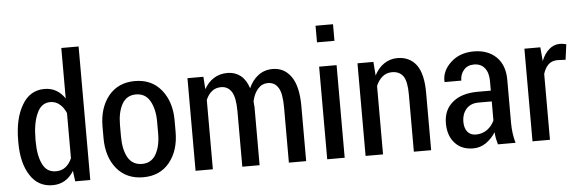

<svg xmlns="http://www.w3.org/2000/svg" viewBox="-49 -922 3299 1091"><g transform="rotate(-5 1600.5 -376.0)"><path d="M38.1 -257.8Q38.1 -383.8 84 -460.9Q128.9 -538.1 211.9 -538.1Q250 -538.1 278.3 -521.5Q307.6 -504.9 328.1 -473.6Q328.1 -569.3 328.1 -761.7Q353.5 -761.7 426.8 -761.7Q426.8 -571.3 426.8 0Q405.3 0 340.8 0Q338.9 -15.6 333 -60.5Q312.5 -26.4 282.2 -7.8Q251 10.7 211.9 10.7Q128.9 10.7 84 -59.6Q38.1 -129.9 38.1 -247.1Q38.1 -251 38.1 -257.8ZM136.7 -247.1Q136.7 -164.1 161.1 -115.2Q184.6 -66.4 237.3 -66.4Q269.5 -66.4 292 -84Q314.5 -101.6 328.1 -132.8Q328.1 -218.8 328.1 -390.6Q314.5 -422.9 292 -441.4Q269.5 -460.9 238.3 -460.9Q186.5 -460.9 162.1 -404.3Q136.7 -348.6 136.7 -257.8Q136.7 -253.9 136.7 -247.1Z M522.5 -296.9Q522.5 -402.3 577.1 -470.7Q632.8 -538.1 727.5 -538.1Q823.2 -538.1 877.9 -470.7Q933.6 -402.3 933.6 -296.9Q933.6 -274.4 933.6 -230.5Q933.6 -124 878.9 -56.6Q824.2 10.7 728.5 10.7Q632.8 10.7 577.1 -56.6Q522.5 -124 522.5 -230.5Q522.5 -235.4 522.5 -247.1Q522.5 -250 522.5 -255.9Q522.5 -269.5 522.5 -296.9ZM622.1 -230.5Q622.1 -157.2 647.5 -111.3Q673.8 -65.4 728.5 -65.4Q781.2 -65.4 807.6 -111.3Q834 -157.2 834 -230.5Q834 -252.9 834 -296.9Q834 -368.2 807.6 -415Q781.2 -461.9 727.5 -461.9Q673.8 -461.9 647.5 -415Q622.1 -369.1 622.1 -296.9Q622.1 -274.4 622.1 -230.5Z M1118.2 -528.3Q1119.1 -510.7 1123 -457Q1144.5 -496.1 1177.7 -516.6Q1210.9 -538.1 1255.9 -538.1Q1298.8 -538.1 1330.1 -513.7Q1361.3 -489.3 1377 -440.4Q1397.5 -486.3 1431.6 -511.7Q1466.8 -538.1 1513.7 -538.1Q1580.1 -538.1 1619.1 -482.4Q1658.2 -426.8 1658.2 -313.5Q1658.2 -209 1658.2 0Q1633.8 0 1559.6 0Q1559.6 -78.1 1559.6 -314.5Q1559.6 -395.5 1539.1 -427.7Q1518.6 -460.9 1479.5 -460.9Q1446.3 -460.9 1423.8 -435.5Q1400.4 -410.2 1390.6 -367.2Q1389.6 -371.1 1390.6 -354.5Q1392.6 -338.9 1392.6 -331.1Q1392.6 -220.7 1392.6 0Q1367.2 0 1293.9 0Q1293.9 -78.1 1293.9 -314.5Q1293.9 -393.6 1273.4 -426.8Q1252 -460.9 1212.9 -460.9Q1181.6 -460.9 1160.2 -443.4Q1138.7 -425.8 1126 -395.5Q1126 -263.7 1126 0Q1101.6 0 1027.3 0Q1027.3 -20.5 1027.3 -51.8Q1027.3 -145.5 1027.3 -331.1Q1027.3 -379.9 1027.3 -528.3Q1049.8 -528.3 1118.2 -528.3Z M1877.9 0Q1853.5 0 1778.3 0Q1778.3 -20.5 1778.3 -51.8Q1778.3 -145.5 1778.3 -330.1Q1778.3 -379.9 1778.3 -528.3Q1803.7 -528.3 1877.9 -528.3Q1877.9 -396.5 1877.9 0ZM1877.9 -667Q1853.5 -667 1778.3 -667Q1778.3 -690.4 1778.3 -761.7Q1803.7 -761.7 1877.9 -761.7Q1877.9 -738.3 1877.9 -667Z M2087.9 -528.3Q2088.9 -508.8 2093.8 -450.2Q2115.2 -492.2 2148.4 -514.6Q2182.6 -538.1 2225.6 -538.1Q2293.9 -538.1 2333 -487.3Q2371.1 -435.5 2371.1 -328.1Q2371.1 -218.8 2371.1 0Q2346.7 0 2272.5 0Q2272.5 -82 2272.5 -327.1Q2272.5 -400.4 2252 -430.7Q2230.5 -460.9 2187.5 -460.9Q2157.2 -460.9 2133.8 -442.4Q2110.4 -422.9 2096.7 -390.6Q2096.7 -260.7 2096.7 0Q2071.3 0 1997.1 0Q1997.1 -20.5 1997.1 -51.8Q1997.1 -145.5 1997.1 -331.1Q1997.1 -379.9 1997.1 -528.3Q2019.5 -528.3 2087.9 -528.3Z M2752 0Q2747.1 -18.6 2743.2 -35.2Q2740.2 -52.7 2739.3 -70.3Q2716.8 -35.2 2683.6 -11.7Q2650.4 10.7 2610.4 10.7Q2543.9 10.7 2505.9 -32.2Q2467.8 -74.2 2467.8 -144.5Q2467.8 -220.7 2519.5 -263.7Q2571.3 -307.6 2664.1 -307.6Q2688.5 -307.6 2738.3 -307.6Q2738.3 -320.3 2738.3 -361.3Q2738.3 -410.2 2716.8 -436.5Q2695.3 -463.9 2655.3 -463.9Q2619.1 -463.9 2597.7 -439.5Q2576.2 -415 2576.2 -378.9Q2544.9 -378.9 2481.4 -378.9Q2481.4 -379.9 2480.5 -381.8Q2477.5 -442.4 2529.3 -490.2Q2580.1 -538.1 2661.1 -538.1Q2739.3 -538.1 2788.1 -492.2Q2836.9 -445.3 2836.9 -360.4Q2836.9 -278.3 2836.9 -115.2Q2836.9 -85 2840.8 -55.7Q2844.7 -27.3 2852.5 0Q2819.3 0 2752 0ZM2632.8 -66.4Q2668 -66.4 2696.3 -85.9Q2724.6 -106.4 2738.3 -137.7Q2738.3 -173.8 2738.3 -246.1Q2718.8 -246.1 2662.1 -246.1Q2617.2 -246.1 2591.8 -216.8Q2567.4 -187.5 2567.4 -145.5Q2567.4 -109.4 2584 -87.9Q2601.6 -66.4 2632.8 -66.4Z M3176.8 -445.3Q3165 -445.3 3130.9 -447.3Q3099.6 -447.3 3079.1 -428.7Q3059.6 -410.2 3048.8 -376Q3048.8 -251 3048.8 0Q3023.4 0 2949.2 0Q2949.2 -20.5 2949.2 -51.8Q2949.2 -145.5 2949.2 -331.1Q2949.2 -379.9 2949.2 -528.3Q2971.7 -528.3 3040 -528.3Q3041 -508.8 3046.9 -449.2Q3063.5 -491.2 3090.8 -514.6Q3117.2 -538.1 3152.3 -538.1Q3162.1 -538.1 3171.9 -536.1Q3182.6 -535.2 3188.5 -532.2Q3184.6 -502.9 3176.8 -445.3Z"/></g></svg>

Font: Noto Sans Hebrew DECATHLON 
Style: Regular
Weight: 400
Designer: Monotype Design team
Version: Version 1.03 uh